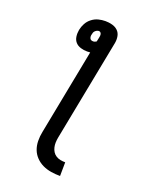

<svg xmlns="http://www.w3.org/2000/svg" viewBox="-171 -831 892 1130"><g transform="rotate(20 275.0 -266.0)"><path d="M349 208Q320 208 292 203.5Q264 199 239.5 187.5Q215 176 196 156.5Q177 137 167.5 112Q158 87 157.5 58Q157 29 163 0L267 -536Q262 -536 257.5 -535.5Q253 -535 248 -535Q227 -535 207 -541Q187 -547 174.5 -561Q162 -575 159 -595.5Q156 -616 160 -638Q164 -659 175 -679.5Q186 -700 205 -714.5Q224 -729 245.5 -734.5Q267 -740 289 -740Q311 -740 331.5 -734.5Q352 -729 366.5 -715.5Q381 -702 385 -681Q389 -660 385 -638L261 0Q258 16 257.5 31.5Q257 47 260.5 61.5Q264 76 271.5 88Q279 100 291.5 108Q304 116 319 119Q334 122 350 122ZM261 -603Q266 -603 271.5 -605Q277 -607 281 -610L287 -638Q288 -643 288.5 -648.5Q289 -654 287.5 -659.5Q286 -665 282 -668.5Q278 -672 272 -672Q266 -672 260 -669Q254 -666 249 -661Q244 -656 242 -650Q240 -644 239 -638Q237 -631 237.5 -625Q238 -619 240.5 -613.5Q243 -608 248.5 -605.5Q254 -603 261 -603Z"/></g></svg>

Font: Lode Dark Term
Style: Bold Italic
Weight: 700
Italic angle: -11°
Monospace: yes
Designer: Belleve Invis
Foundry: Belleve Invis
Version: Version 29.2.0